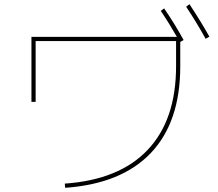

<svg xmlns="http://www.w3.org/2000/svg" viewBox="-20 -866 1040 916"><path d="M747 -814 763 -826Q812 -755 856 -675L840 -666V-550Q840 -284 700 -136.5Q560 11 291 30L289 10Q549 -8 684.5 -151Q820 -294 820 -550V-670H150V-380H130V-690H824Q787 -755 747 -814ZM868 -834 884 -846Q938 -764 979 -691L961 -681Q921 -754 868 -834Z"/></svg>

Font: Mplus 1p Thin
Style: Regular
Weight: 250
Version: Version 1.061